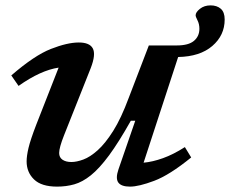

<svg xmlns="http://www.w3.org/2000/svg" viewBox="-20 -683 856 714"><path d="M420.5 -53 483 -234H466.5Q421.5 -154 385.5 -105.2Q349.5 -56.5 318 -31.2Q286.5 -6 256.2 2.5Q226 11 192.5 11Q134 11 106.5 -15.8Q79 -42.5 79 -83Q79 -103 86 -132.8Q93 -162.5 114.5 -218.5L198 -431.5Q131 -421.5 49 -363.5L22 -402.5Q108 -477 169.2 -501Q230.5 -525 273 -525Q313.5 -525 325.2 -502.8Q337 -480.5 317.5 -430L218 -179.5Q200 -134 200 -114Q200 -97.5 212.5 -89Q225 -80.5 245.5 -80.5Q265 -80.5 290 -89.8Q315 -99 343.2 -124.2Q371.5 -149.5 401 -196.2Q430.5 -243 458.5 -318.5L533.5 -514H637.5Q681 -514 701.2 -531Q721.5 -548 721.5 -576Q721.5 -593.5 714.5 -607.2Q707.5 -621 707.5 -626Q707.5 -637.5 723.5 -650.2Q739.5 -663 763 -663Q786.5 -663 801 -650.5Q815.5 -638 815.5 -610.5Q815.5 -551.5 769.5 -512Q723.5 -472.5 642.5 -471L514 -78Q547.5 -81 586 -94.8Q624.5 -108.5 667.5 -136L691 -97.5Q610.5 -32 553.2 -10.5Q496 11 463.5 11Q431 11 420 -4.2Q409 -19.5 420.5 -53Z"/></svg>

Font: Newsreader Caption Medium
Style: Italic
Weight: 500
Italic angle: -17°
Designer: Hugues Gentile
Foundry: Production Type
Version: Version 1.001